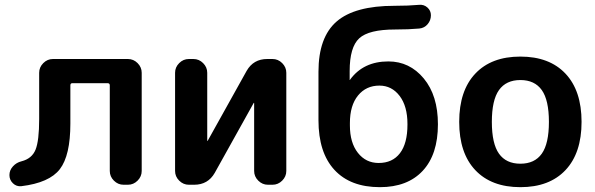

<svg xmlns="http://www.w3.org/2000/svg" viewBox="-20 -764 2459 794"><path d="M68 6Q48 8 33.5 -6Q19 -20 19 -40Q19 -60 33.5 -76Q48 -92 69 -97Q112 -108 127 -145Q142 -182 142 -272V-463Q142 -486 159 -503Q176 -520 199 -520H509Q532 -520 549 -503Q566 -486 566 -463V-57Q566 -34 549 -17Q532 0 509 0H491Q468 0 451 -17Q434 -34 434 -57V-411Q434 -420 425 -420H279Q271 -420 271 -411V-253Q271 -121 227.5 -64.5Q184 -8 68 6Z M761 0Q738 0 721 -17Q704 -34 704 -57V-463Q704 -486 721 -503Q738 -520 761 -520H780Q803 -520 820 -503Q837 -486 837 -463V-182L838 -181L839 -182L1000 -471Q1028 -520 1085 -520H1107Q1130 -520 1147 -503Q1164 -486 1164 -463V-57Q1164 -34 1147 -17Q1130 0 1107 0H1088Q1065 0 1048 -17Q1031 -34 1031 -57V-338L1030 -339L1029 -338L868 -49Q840 0 783 0Z M1427 -255V-245Q1427 -174 1460 -132Q1493 -90 1546 -90Q1603 -90 1634 -130.5Q1665 -171 1665 -249V-250V-251Q1665 -325 1632.5 -367.5Q1600 -410 1549 -410Q1494 -410 1460.5 -369Q1427 -328 1427 -255ZM1551 10Q1429 10 1363 -61.5Q1297 -133 1297 -267V-467Q1297 -610 1372 -675Q1447 -740 1611 -740Q1669 -740 1713 -744Q1733 -746 1747.5 -733Q1762 -720 1762 -701Q1762 -680 1748.5 -664Q1735 -648 1714 -646Q1671 -642 1614 -642Q1505 -642 1465.5 -605.5Q1426 -569 1426 -470V-434V-433Q1428 -433 1428 -435Q1483 -510 1586 -510Q1674 -510 1732.5 -439.5Q1791 -369 1791 -250Q1791 -125 1728 -57.5Q1665 10 1551 10Z M2220.5 -391.5Q2191 -433 2132 -433Q2073 -433 2043.5 -391.5Q2014 -350 2014 -260Q2014 -170 2043.5 -128.5Q2073 -87 2132 -87Q2191 -87 2220.5 -128.5Q2250 -170 2250 -260Q2250 -350 2220.5 -391.5ZM2318.5 -60.5Q2252 10 2132 10Q2012 10 1945.5 -60.5Q1879 -131 1879 -260Q1879 -389 1945.5 -459.5Q2012 -530 2132 -530Q2252 -530 2318.5 -459.5Q2385 -389 2385 -260Q2385 -131 2318.5 -60.5Z"/></svg>

Font: Rounded Mplus 1c Bold
Style: Bold
Weight: 700
Version: Version 1.059.20150529